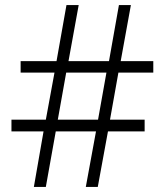

<svg xmlns="http://www.w3.org/2000/svg" viewBox="-20 -734 647 754"><path d="M445 -449 412 -264H548V-218H404L364 0H317L357 -218H199L160 0H113L151 -218H25V-264H160L194 -449H61V-494H202L241 -714H289L249 -494H408L447 -714H494L454 -494H582V-449ZM207 -264H365L398 -449H240Z"/></svg>

Font: Noto Sans Display Light
Style: Regular
Weight: 300
Designer: Monotype Design Team
Foundry: Monotype Imaging Inc.
Version: Version 2.003